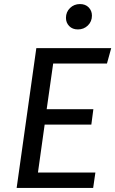

<svg xmlns="http://www.w3.org/2000/svg" viewBox="-20 -926 569 946"><path d="M159 -689H528L507 -613H242L210 -388H440L430 -312H200L167 -76H450L439 0H62ZM364 -781Q337 -781 321 -797.5Q305 -814 305 -838Q305 -867 325 -886.5Q345 -906 374 -906Q401 -906 417 -889.5Q433 -873 433 -849Q433 -820 413 -800.5Q393 -781 364 -781Z"/></svg>

Font: Fira Sans Variable
Style: Italic
Weight: 397
Italic angle: -8°
Designer: Carrois Corporate & Edenspiekermann AG
Foundry: Carrois Corporate GbR & Edenspiekermann AG
Version: Version 4.202